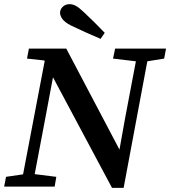

<svg xmlns="http://www.w3.org/2000/svg" viewBox="-39 -898 819 924"><path d="M505 -616 515 -664H760L751 -616L670 -603L556 6H500L216 -526L179 -329L128 -60L232 -47L224 0H-19L-10 -47L72 -59L176 -604L174 -607L91 -616L100 -664H280L536 -178L563 -329L615 -603ZM465 -740 445 -711Q410 -726 374 -742Q338 -758 303 -775Q272 -791 261 -807Q250 -823 250 -836Q250 -853 263 -865.5Q276 -878 296 -878Q311 -878 326.5 -869.5Q342 -861 364 -840Q390 -816 415 -791Q440 -766 465 -740Z"/></svg>

Font: Source Serif 4 Semibold
Style: Italic
Weight: 600
Italic angle: -12°
Designer: Frank Grießhammer
Foundry: Adobe
Version: Version 4.005;hotconv 1.1.0;makeotfexe 2.6.0